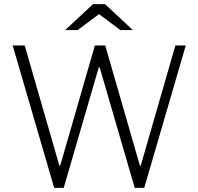

<svg xmlns="http://www.w3.org/2000/svg" viewBox="-20 -905 956 925"><path d="M99 -686 266 -107H270L437 -686H487L654 -107H658L825 -686H875L675 0H629L460 -581H456L287 0H241L41 -686ZM457 -837 354 -760H294L428 -885H486L620 -760H560Z"/></svg>

Font: Chivo Thin
Style: Regular
Weight: 100
Designer: Hector Gatti
Foundry: Omnibus-Type
Version: Version 1.007